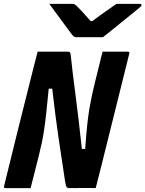

<svg xmlns="http://www.w3.org/2000/svg" viewBox="-22 -965 746 985"><path d="M135 0H7Q-5 0 -1 -11Q35 -157 71 -303Q107 -449 144 -594Q151 -620 157.5 -647Q164 -674 171 -700H325Q334 -700 337 -696Q340 -692 342 -672Q349 -602 365 -481Q381 -360 398 -201H415Q420 -271 425 -319.5Q430 -368 436 -404Q442 -440 449 -473Q456 -506 466 -546Q476 -584 485 -622.5Q494 -661 504 -700H633Q645 -700 641 -689L497 -110Q490 -83 483 -55.5Q476 -28 469 0Q440 -1 400.5 -0.5Q361 0 332 0Q325 0 320.5 -4.5Q316 -9 312 -34Q296 -136 278.5 -256.5Q261 -377 246 -510H228Q221 -438 215.5 -387.5Q210 -337 204.5 -300Q199 -263 192.5 -232.5Q186 -202 178 -170Q167 -127 156.5 -84.5Q146 -42 135 0ZM506 -774H370Q363 -774 358 -777Q353 -780 343 -793Q335 -804 316 -829.5Q297 -855 274.5 -886Q252 -917 231 -945H346Q357 -945 360.5 -943Q364 -941 371 -935Q382 -924 399.5 -905.5Q417 -887 443 -857Q446 -857 452 -857Q489 -885 519.5 -906Q550 -927 575 -945H695Q705 -945 704 -938Q703 -934 698.5 -930Q694 -926 677 -912Q656 -895 624 -869Q592 -843 560.5 -817.5Q529 -792 506 -774Z"/></svg>

Font: Recursive Mn Lnr St
Style: Bold Italic
Weight: 700
Italic angle: -15°
Monospace: yes
Version: Version 1.079;hotconv 1.0.112;makeotfexe 2.5.65598; ttfautoh